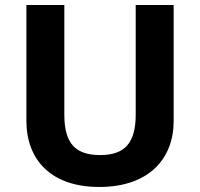

<svg xmlns="http://www.w3.org/2000/svg" viewBox="-20 -800 796 764"><path d="M671 -318V-780H520V-344C520 -233 478 -183 379 -183C284 -183 236 -225 236 -343V-780H85V-320C85 -161 186 -56 375 -56C574 -56 671 -170 671 -318Z"/></svg>

Font: Noto Sans Malayalam UI
Style: Bold
Weight: 700
Designer: Jelle Bosma - Monotype Design Team
Foundry: Monotype Imaging Inc.
Version: Version 2.104